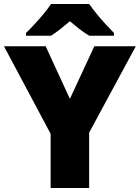

<svg xmlns="http://www.w3.org/2000/svg" viewBox="-20 -947 704 967"><path d="M332 -449 455 -714H664L429 -279V0H235V-273L0 -714H210ZM429 -927Q445 -904 467.5 -876.5Q490 -849 513.5 -823.5Q537 -798 554 -781V-767H430Q404 -782 381 -800Q358 -818 332 -840Q306 -818 284.5 -801Q263 -784 237 -767H111V-781Q130 -799 153.5 -824.5Q177 -850 199.5 -877Q222 -904 237 -927Z"/></svg>

Font: Noto Kufi Arabic Black
Style: Regular
Weight: 900
Designer: Monotype Design Team, David Williams, Khaled Hosny
Foundry: Google LLC
Version: Version 2.109; ttfautohint (v1.8.4.7-5d5b)